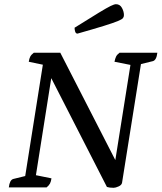

<svg xmlns="http://www.w3.org/2000/svg" viewBox="-20 -892 769 914"><path d="M521 2Q511 2 503 1Q495 0 489 -2L224 -520L151 -58L225 -43Q223 -28 218 -18.5Q213 -9 202 0H22Q26 -35 43 -40L100 -54L184 -584L117 -598Q119 -613 124 -622.5Q129 -632 141 -641H267L529 -130L601 -583L525 -598Q528 -613 532.5 -622.5Q537 -632 549 -641H729Q725 -606 708 -601L651 -587L561 -22Q559 -11 544.5 -4.5Q530 2 521 2ZM349 -732Q341 -732 338 -741Q335 -750 335 -760Q410 -807 449.5 -831Q489 -855 506.5 -863.5Q524 -872 532 -872Q551 -872 560.5 -854.5Q570 -837 570 -820Q570 -812 565.5 -806Q561 -800 540.5 -791.5Q520 -783 475 -769Q430 -755 349 -732Z"/></svg>

Font: Petrona Medium
Style: Italic
Weight: 500
Italic angle: -9°
Designer: Ringo R. Seeber
Foundry: Ringo R. Seeber
Version: Version 2.001; ttfautohint (v1.8.3)